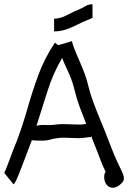

<svg xmlns="http://www.w3.org/2000/svg" viewBox="-40 -850 652 905"><path d="M492 35Q474 35 462.5 20.5Q451 6 451 -16Q451 -31 458 -40Q445 -66 434.5 -94Q424 -122 413 -150Q407 -165 401 -180Q395 -195 389 -210V-204Q381 -204 372 -202.5Q363 -201 352 -200Q345 -199 338.5 -199Q332 -199 324 -199Q308 -199 291 -200Q274 -201 258 -201Q251 -201 244.5 -200.5Q238 -200 233 -199Q217 -198 198.5 -192.5Q180 -187 157 -187Q144 -187 132.5 -187.5Q121 -188 110 -189Q107 -181 104 -173Q101 -165 98 -157Q74 -94 60 -57.5Q46 -21 38 -3.5Q30 14 24 19L-20 -35Q-19 -36 -13 -50.5Q-7 -65 1 -86.5Q9 -108 17 -129Q25 -150 31 -165.5Q37 -181 38 -182Q67 -259 89.5 -338.5Q112 -418 141 -497Q170 -576 219 -649L234 -637L299 -656Q307 -625 321 -594Q335 -563 349 -528Q366 -488 375.5 -448Q385 -408 399 -371Q416 -325 436 -277Q456 -229 475 -179Q486 -150 497.5 -122Q509 -94 523 -66Q538 -37 543 -18.5Q548 0 533 14Q511 35 492 35ZM132 -257Q139 -259 145 -260Q151 -261 157 -261Q171 -261 187.5 -260.5Q204 -260 224 -263Q232 -264 240.5 -264.5Q249 -265 258 -265Q275 -265 292 -264Q309 -263 324 -263H345Q350 -264 355.5 -264.5Q361 -265 366 -266Q359 -285 352 -304Q345 -323 337 -342Q322 -382 312.5 -421.5Q303 -461 288 -497Q280 -516 270.5 -535.5Q261 -555 253 -577Q210 -504 184.5 -422.5Q159 -341 132 -257ZM215 -702V-762Q244 -762 275 -778.5Q306 -795 340 -809Q346 -811 361.5 -820.5Q377 -830 396 -830V-770Q403 -770 391.5 -764Q380 -758 366 -753Q348 -746 324 -733.5Q300 -721 272.5 -711.5Q245 -702 215 -702Z"/></svg>

Font: Syne Tactile
Style: Regular
Weight: 400
Designer: Lucas Descroix
Foundry: Bonjour Monde
Version: Version 2.100; ttfautohint (v1.8.3)